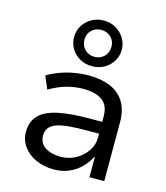

<svg xmlns="http://www.w3.org/2000/svg" viewBox="-118 -889 855 988"><g transform="rotate(15 309.0 -394.5)"><path d="M260 9Q207 9 164.5 -10.5Q122 -30 97.5 -64Q73 -98 73 -140Q73 -197 106 -230.5Q139 -264 206.5 -278Q274 -292 376 -292H454V-229H381Q324 -229 283 -225.5Q242 -222 215.5 -213Q189 -204 176 -187.5Q163 -171 163 -146Q163 -105 195.5 -84Q228 -63 277 -63Q321 -63 357.5 -83Q394 -103 416.5 -136Q439 -169 439 -207V-321Q439 -379 404 -405Q369 -431 302 -431Q258 -431 214 -419Q170 -407 123 -379L94 -447Q126 -466 162 -479Q198 -492 236.5 -498.5Q275 -505 313 -505Q377 -505 425.5 -485Q474 -465 501 -422.5Q528 -380 528 -313V0H449V-107H446Q431 -77 405.5 -50.5Q380 -24 343.5 -7.5Q307 9 260 9ZM313 -555Q277 -555 248.5 -571Q220 -587 203 -614.5Q186 -642 186 -676Q186 -711 203 -738Q220 -765 248.5 -781.5Q277 -798 313 -798Q349 -798 377.5 -781.5Q406 -765 423 -737.5Q440 -710 440 -676Q440 -642 423 -614.5Q406 -587 377.5 -571Q349 -555 313 -555ZM313 -605Q344 -605 364.5 -625.5Q385 -646 385 -677Q385 -708 364.5 -728Q344 -748 313 -748Q282 -748 261.5 -728Q241 -708 241 -677Q241 -646 261.5 -625.5Q282 -605 313 -605Z"/></g></svg>

Font: Nunito Sans 7pt
Style: Regular
Weight: 400
Designer: Vernon Adams
Foundry: Vernon Adams
Version: Version 3.101;gftools[0.9.27]